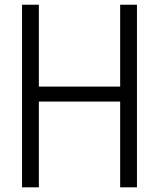

<svg xmlns="http://www.w3.org/2000/svg" viewBox="-20 -800 679 820"><path d="M493.2 -779.8H564.9V0H493.2V-366.2H146V0H74.2V-779.8H146V-430.2H493.2Z"/></svg>

Font: Cooper Hewitt
Style: Book
Weight: 705
Designer: Village Type and Design LLC
Foundry: Cooper Hewitt Smithsonian Design Museum
Version: 1.000